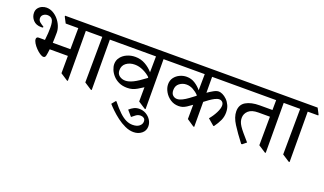

<svg xmlns="http://www.w3.org/2000/svg" viewBox="-85 -1180 3381 2006"><g transform="rotate(20 1605.5 -177.0)"><path d="M188 -310H258Q263 -357 265 -387Q267 -417 267 -449Q267 -516 249 -539.5Q231 -563 196 -563Q171 -563 151 -548Q131 -533 131 -507Q131 -481 152 -464Q173 -447 195 -435V-424Q185 -423 180.5 -422.5Q176 -422 175 -422Q117 -422 85 -457Q53 -492 53 -538Q53 -569 69 -590Q85 -611 109.5 -622Q134 -633 159 -633Q197 -633 231 -614.5Q265 -596 291.5 -565Q318 -534 333 -497Q348 -460 348 -424Q348 -398 347 -367Q346 -336 345 -310H541L543 -545H403L369 -610V-620H710L744 -555V-545H627L629 10H619L539 -42L540 -235H338Q332 -182 326.5 -160Q321 -138 302 -138Q286 -138 262.5 -153.5Q239 -169 216 -193Q193 -217 178 -242Q163 -267 163 -286Q163 -296 169 -303Q175 -310 188 -310Z M1011 -545H894L896 15H886L806 -37L810 -545H722L688 -610V-620H977L1011 -555Z M1234 -133Q1182 -133 1143 -151Q1104 -169 1077.5 -198Q1051 -227 1037.5 -260Q1024 -293 1024 -322Q1024 -364 1049.5 -397Q1075 -430 1117 -448.5Q1159 -467 1208 -467Q1268 -467 1318 -439Q1368 -411 1405 -368L1407 -545H989L955 -610V-620H1574L1608 -555V-545H1491L1493 10H1483L1403 -42L1404 -201Q1369 -178 1343 -163Q1317 -148 1291.5 -140.5Q1266 -133 1234 -133ZM1405 -313Q1373 -344 1325.5 -366.5Q1278 -389 1230 -389Q1175 -389 1136 -360.5Q1097 -332 1097 -279Q1097 -239 1125 -218Q1153 -197 1191 -197Q1228 -197 1277 -221Q1326 -245 1405 -305Z M1378 139 1324 77Q1348 55 1374 42Q1400 29 1433 29Q1474 29 1508 49Q1542 69 1562 101Q1582 133 1582 169Q1582 219 1544.5 249Q1507 279 1455 279Q1408 279 1360 257Q1312 235 1268.5 202Q1225 169 1190.5 135.5Q1156 102 1137 80L1172 37H1179Q1230 101 1270.5 139Q1311 177 1347 194Q1383 211 1420 211Q1468 211 1494.5 189.5Q1521 168 1521 138Q1521 113 1505.5 102Q1490 91 1469 91Q1440 91 1417.5 108Q1395 125 1378 139Z M2225 -68H2217L2148 -127Q2183 -168 2207.5 -216Q2232 -264 2232 -297Q2232 -323 2217.5 -336.5Q2203 -350 2184 -350Q2162 -350 2135.5 -336.5Q2109 -323 2082.5 -304Q2056 -285 2033 -267L2034 10H2024L1944 -44L1945 -203Q1913 -179 1891 -165Q1869 -151 1849.5 -144.5Q1830 -138 1804 -138Q1753 -138 1712.5 -165Q1672 -192 1648.5 -233.5Q1625 -275 1625 -316Q1625 -359 1648 -390Q1671 -421 1707.5 -438Q1744 -455 1783 -455Q1834 -455 1875.5 -428.5Q1917 -402 1947 -365L1949 -545H1586L1552 -610V-620H2337L2371 -555V-545H2031L2032 -368Q2063 -390 2094.5 -407.5Q2126 -425 2151 -425Q2169 -425 2193.5 -413.5Q2218 -402 2241.5 -379Q2265 -356 2280.5 -322Q2296 -288 2296 -243Q2296 -197 2277.5 -156Q2259 -115 2225 -68ZM1946 -303V-310Q1920 -338 1884 -358Q1848 -378 1809 -378Q1766 -378 1731.5 -352Q1697 -326 1697 -277Q1697 -239 1717 -220.5Q1737 -202 1764 -202Q1790 -202 1821 -217.5Q1852 -233 1884 -256.5Q1916 -280 1946 -303Z M2566 10H2556Q2485 -82 2438 -156Q2391 -230 2391 -294Q2391 -368 2448.5 -401.5Q2506 -435 2601 -435H2742L2743 -545H2349L2315 -610V-620H2910L2944 -555V-545H2827L2829 10H2819L2739 -42L2741 -360H2612Q2539 -360 2503.5 -327.5Q2468 -295 2468 -248Q2468 -226 2474.5 -206Q2481 -186 2496.5 -162Q2512 -138 2539.5 -105.5Q2567 -73 2609 -25Z M3211 -545H3094L3096 15H3086L3006 -37L3010 -545H2922L2888 -610V-620H3177L3211 -555Z"/></g></svg>

Font: Tiro Devanagari Marathi
Style: Regular
Weight: 400
Designer: Devanagari: John Hudson & Fiona Ross. Latin: John Hudson.
Foundry: Tiro Typeworks Ltd.
Version: Version 1.52